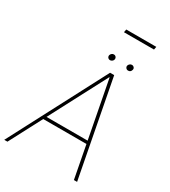

<svg xmlns="http://www.w3.org/2000/svg" viewBox="-255 -1142 1112 1258"><g transform="rotate(30 301.5 -513.0)"><path d="M11.4 0H-12.8L367.9 -727.3H399.1L538.4 0H514.2L467.3 -245.7H140.3ZM152 -268.5H463.1L380.7 -698.9H377.8ZM463.1 -798.3Q452.4 -798.3 446 -806.3Q439.6 -814.3 441.8 -823.9Q443.5 -831.3 450.5 -837.5Q457.4 -843.8 465.9 -843.8Q476.6 -843.8 483.3 -836.1Q490.1 -828.5 487.2 -818.2Q482.2 -798.3 463.1 -798.3ZM326.7 -798.3Q316.1 -798.3 309.7 -805.8Q303.3 -813.2 305.4 -823.9Q307.2 -831.7 314.1 -837.7Q321 -843.8 329.5 -843.8Q340.2 -843.8 346.4 -836.3Q352.6 -828.8 350.9 -818.2Q349.8 -810.7 342.5 -804.5Q335.2 -798.3 326.7 -798.3ZM545.5 -1025.6 541.2 -1002.8H313.9L318.2 -1025.6Z"/></g></svg>

Font: Inter UI Thin
Style: Italic
Weight: 100
Italic angle: -9.39999°
Designer: Rasmus Andersson
Foundry: rsms
Version: 3.2;8d6f07862